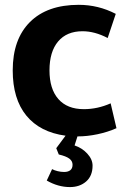

<svg xmlns="http://www.w3.org/2000/svg" viewBox="-20 -552 517 788"><path d="M359.9 127.9Q359.9 169.9 333.5 192.9Q307.1 215.8 267.1 215.8Q218.3 215.8 171.9 189L193.8 142.1Q202.6 147 216.3 150.4Q230 153.8 243.2 153.8Q259.3 153.8 268.6 146.5Q277.8 139.2 277.8 124Q277.8 108.9 264.4 98.9Q251 88.9 221.2 82L210.9 56.2L249 4.9Q144 -9.3 88.1 -77.6Q32.2 -146 32.2 -263.2Q32.2 -391.1 103 -461.7Q173.8 -532.2 303.2 -532.2Q383.3 -532.2 455.1 -495.1L421.9 -396Q368.7 -423.8 318.8 -423.8Q253.9 -423.8 218.5 -381.8Q183.1 -339.8 183.1 -263.2Q183.1 -187 219.5 -145.5Q255.9 -104 324.2 -104Q380.4 -104 434.1 -127.9L458 -25.9Q421.9 -9.8 379.9 -1Q337.9 7.8 299.8 7.8H297.9L286.1 44.9Q316.9 55.2 338.4 78.6Q359.9 102.1 359.9 127.9Z"/></svg>

Font: Sarala
Style: Bold
Weight: 700
Designer: Andres Torresi
Foundry: Huerta Tipografica
Version: Version 1.004;PS 001.003;hotconv 1.0.70;makeotf.lib2.5.58329